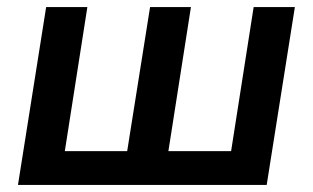

<svg xmlns="http://www.w3.org/2000/svg" viewBox="-20 -525 888 545"><path d="M31 0 111 -505H228L164 -96H341L406 -505H522L458 -96H636L700 -505H817L737 0Z"/></svg>

Font: Mulish
Style: Bold Italic
Weight: 700
Italic angle: -9°
Designer: Vernon Adams
Foundry: Vernon Adams
Version: Version 3.603; ttfautohint (v1.8.3)